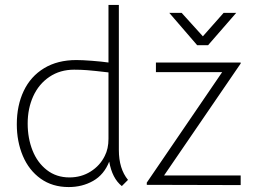

<svg xmlns="http://www.w3.org/2000/svg" viewBox="-20 -748 1054 777"><path d="M48 -245Q48 -321 76 -380Q104 -439 158.5 -472Q213 -505 289 -505Q313 -505 352 -502Q391 -499 419 -495V-728H461V-141Q461 -65 498 -20L473 5Q434 -26 422 -94Q401 -41 357 -16Q313 9 258 9Q192 9 144.5 -25Q97 -59 72.5 -117Q48 -175 48 -245ZM404 -117Q419 -146 419 -186V-455Q359 -462 333 -464Q307 -466 280 -466Q223 -466 180 -437Q137 -408 114.5 -358.5Q92 -309 92 -248Q92 -189 111.5 -139.5Q131 -90 169.5 -60Q208 -30 261 -30Q309 -30 347 -54Q385 -78 404 -117ZM574 -9 879 -456H611V-495H954V-491L644 -38H954V1L574 0ZM665 -696H715L801 -601L885 -696H936L822 -565H778Z"/></svg>

Font: Bellota Text Light
Style: Regular
Weight: 300
Designer: Kemie Guaida
Foundry: Kemie Guaida
Version: Version 4.001